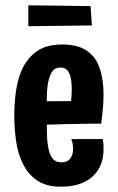

<svg xmlns="http://www.w3.org/2000/svg" viewBox="-20 -693 444 725"><path d="M210 12Q153 12 118 -13Q83 -38 64 -80Q47 -116 40.5 -161.5Q34 -207 34 -258Q34 -305 40 -346.5Q46 -388 59 -421Q78 -469 115.5 -497Q153 -525 215 -525Q274 -525 308 -501.5Q342 -478 356.5 -435.5Q371 -393 371 -335Q371 -310 368.5 -282.5Q366 -255 362 -226L248 -302Q249 -317 250 -330.5Q251 -344 251 -357Q251 -381 247 -399Q243 -417 234.5 -427.5Q226 -438 208 -438Q189 -438 178.5 -424.5Q168 -411 163 -387Q158 -365 157 -335.5Q156 -306 156 -271Q156 -246 156.5 -223Q157 -200 157.5 -180Q158 -160 161 -144Q165 -113 177 -96.5Q189 -80 212 -80Q228 -80 237 -86.5Q246 -93 251 -104.5Q256 -116 256 -130Q256 -139 254.5 -148.5Q253 -158 249 -168H368Q370 -158 370.5 -148.5Q371 -139 371 -130Q371 -86 352 -54Q333 -22 297 -5Q261 12 210 12ZM69 -218 65 -310 339 -312 362 -226Q362 -226 342 -226Q322 -226 289 -225.5Q256 -225 216.5 -224Q177 -223 138 -221.5Q99 -220 69 -218ZM87 -594V-673L322 -670L327 -597Z"/></svg>

Font: Truculenta ExtraBold
Style: Regular
Weight: 800
Version: Version 1.002